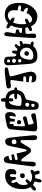

<svg xmlns="http://www.w3.org/2000/svg" viewBox="1650 -2490 947 4288"><g transform="rotate(-90 2124.0 -346.5)"><path d="M300 -33Q223 -33 165.5 -68.2Q108 -103.5 76 -167Q44 -230.5 44 -316Q44 -446 83.8 -532.5Q123.5 -619 189 -662Q254.5 -705 332 -705Q414 -705 453.5 -674.5Q493 -644 493 -578Q493 -512 471 -484.5Q449 -457 421 -457Q407.5 -457 396.2 -459.2Q385 -461.5 373 -465Q379 -524 378.5 -552.5Q378 -581 370.8 -590Q363.5 -599 350 -599Q336 -599 327.8 -589.5Q319.5 -580 316.5 -552.2Q313.5 -524.5 316 -469Q302.5 -469 288.2 -467.8Q274 -466.5 262 -464Q251 -513 240.8 -535.2Q230.5 -557.5 220.5 -562.5Q210.5 -567.5 200 -564Q188 -560 183 -549.5Q178 -539 183.5 -514.8Q189 -490.5 209 -446Q173 -426.5 154 -385.8Q135 -345 135 -296Q135 -209 182.8 -156.5Q230.5 -104 319 -104Q323.5 -104 329 -104.2Q334.5 -104.5 339 -105Q346 -106 351.5 -106.8Q357 -107.5 363 -109Q369 -110.5 374.2 -112.2Q379.5 -114 384 -116Q386.5 -117 389 -118Q391.5 -119 394.2 -120.2Q397 -121.5 400 -123Q402.5 -124 405 -125.2Q407.5 -126.5 410 -127.8Q412.5 -129 415 -130Q419.5 -132.5 426.5 -135.2Q433.5 -138 443 -138Q457.5 -138 466.8 -129Q476 -120 476 -108Q476 -89.5 458.5 -75.5Q441 -61.5 413.8 -52Q386.5 -42.5 356.2 -37.8Q326 -33 300 -33ZM349 -655Q350 -650 349.5 -646Q349 -642 349 -638Q348.5 -632 342.5 -629.5Q336.5 -627 329 -626Q318.5 -624.5 312.5 -629.5Q306.5 -634.5 304 -641Q304 -645 303.5 -649Q303 -653 303 -655Q304 -662 310.2 -667Q316.5 -672 326 -672Q336 -671.5 342.2 -666.8Q348.5 -662 349 -655ZM41 -98Q78 -129.5 119.2 -164.8Q160.5 -200 203 -235Q220.5 -249.5 233.8 -249.8Q247 -250 256 -240Q265 -230.5 263.5 -217.2Q262 -204 246 -188Q219.5 -162 193.5 -136.8Q167.5 -111.5 140.8 -86.8Q114 -62 86 -38Q66 -21 46.2 -18.8Q26.5 -16.5 16 -29Q6.5 -42 12.2 -60Q18 -78 41 -98ZM344.5 -265Q318.5 -265 303.8 -279.5Q289 -294 289 -318.5Q289 -344 306.8 -358.5Q324.5 -373 351.5 -373Q374.5 -373 385.8 -358.8Q397 -344.5 397 -319.5Q397 -298 383.2 -281.5Q369.5 -265 344.5 -265ZM427 -74Q439 -43 448.2 -13.5Q457.5 16 455.5 37.5Q453.5 59 431 66Q407 73 393 55Q379 37 371.2 5.5Q363.5 -26 357 -59ZM288 -37Q283.5 -13 278.5 10Q273.5 33 269 54Q261 90.5 246.8 100.2Q232.5 110 219 107Q205.5 104 196.8 89.2Q188 74.5 196 40Q202 14.5 208 -9.2Q214 -33 220 -57ZM138 -578Q142.5 -576 145.8 -573.2Q149 -570.5 152 -568Q156.5 -564.5 155.2 -558.2Q154 -552 150 -545Q145 -536 137.5 -534Q130 -532 123 -534Q121 -535.5 118.8 -536.8Q116.5 -538 114.5 -539Q112.5 -540 111 -541Q106 -545.5 105.5 -553.8Q105 -562 111 -570Q117 -577.5 124.5 -579.8Q132 -582 138 -578Z M552 -100Q556.5 -136.5 565.2 -206.8Q574 -277 584.5 -356Q585.5 -362 586.2 -367.8Q587 -373.5 587.8 -379.5Q588.5 -385.5 589 -391.5Q590 -400 591.2 -408Q592.5 -416 593.5 -424Q594.5 -434.5 596 -444.8Q597.5 -455 599 -465Q600.5 -476 601.8 -486.5Q603 -497 604.5 -507Q606 -517 607.5 -527Q609 -537 610 -546.5Q614.5 -579.5 618.2 -606.5Q622 -633.5 625 -652Q632 -695.5 652.2 -715.8Q672.5 -736 704 -736Q736.5 -736 755.2 -713.8Q774 -691.5 785 -650Q786.5 -645.5 788 -640.8Q789.5 -636 790 -632Q728 -621 706.8 -608.5Q685.5 -596 689 -574Q693 -551.5 722 -552.8Q751 -554 808 -569Q812.5 -555 816.5 -539.2Q820.5 -523.5 824 -507Q749 -498 718.5 -486.8Q688 -475.5 691 -452Q695 -426.5 728.8 -427.2Q762.5 -428 838 -452Q851 -398.5 863 -346.2Q875 -294 888 -249Q895.5 -224 910 -224Q926 -224 932 -250Q943.5 -298 956 -358Q968.5 -418 981.2 -480Q994 -542 1006 -596Q1019.5 -657.5 1044.5 -681.2Q1069.5 -705 1107 -705Q1146 -705 1166.2 -679Q1186.5 -653 1193 -601Q1208.5 -479 1222.2 -341.8Q1236 -204.5 1247 -67Q1250 -30.5 1236.2 -10.8Q1222.5 9 1194 9Q1165.5 9 1152 -9.8Q1138.5 -28.5 1138 -63Q1137 -133 1139 -193.8Q1141 -254.5 1139 -318Q1138 -356.5 1115.8 -361.5Q1093.5 -366.5 1075 -338Q1048.5 -297 1023.8 -253.5Q999 -210 968 -163Q957 -146.5 941.8 -137.2Q926.5 -128 906 -128Q886 -128 870 -139Q854 -150 839 -169Q806 -211.5 776.5 -253.8Q747 -296 723 -325Q702 -350.5 682.5 -345.8Q663 -341 662 -308Q661 -278.5 659.8 -241.5Q658.5 -204.5 656.8 -165.2Q655 -126 653 -89Q651.5 -56 639 -39Q626.5 -22 600 -22Q581 -22 569.5 -30.8Q558 -39.5 553.5 -57Q549 -74.5 552 -100ZM1092 -453Q1124.5 -453 1138.8 -467.5Q1153 -482 1153 -506Q1153 -529.5 1138.8 -544.2Q1124.5 -559 1096 -559Q1074.5 -559 1060.8 -544Q1047 -529 1047 -504Q1047 -479.5 1060.5 -466.2Q1074 -453 1092 -453ZM910 -161Q895 -161 886 -168.8Q877 -176.5 877 -192Q877 -205 886 -213Q895 -221 910 -221Q921.5 -221 929.2 -212.5Q937 -204 937 -194Q937 -177 928.5 -169Q920 -161 910 -161ZM1212 -63Q1207 -63 1201.8 -63Q1196.5 -63 1191 -63Q1182 -63 1174.5 -69Q1167 -75 1167 -95Q1167 -112.5 1176.8 -118.2Q1186.5 -124 1193 -124Q1197.5 -124 1202.5 -124Q1207.5 -124 1212 -124Q1225 -123.5 1231.5 -113.2Q1238 -103 1238 -91Q1238 -76 1231.5 -69.5Q1225 -63 1212 -63Z M1335 -70Q1340.5 -136.5 1347.2 -217.5Q1354 -298.5 1361 -382Q1361.5 -387 1362 -392Q1362.5 -397 1363 -402Q1363.5 -407 1364 -412Q1364.5 -418 1365 -423.8Q1365.5 -429.5 1366 -435.5Q1366.5 -441.5 1367 -447Q1368 -456.5 1368.8 -465.8Q1369.5 -475 1370.5 -484.5Q1371.5 -493 1372.2 -501.5Q1373 -510 1373.5 -518Q1374.5 -527 1375.2 -535.8Q1376 -544.5 1376.5 -552.5Q1377.5 -558.5 1378 -564.5Q1378.5 -570.5 1379 -576Q1383 -616 1401.2 -634.5Q1419.5 -653 1458 -664Q1480.5 -670.5 1511.8 -677.5Q1543 -684.5 1576.2 -690.8Q1609.5 -697 1637 -700.8Q1664.5 -704.5 1679.5 -704.5Q1723.5 -704.5 1744 -676.8Q1764.5 -649 1764.5 -603Q1764.5 -564 1752.2 -531Q1740 -498 1716.5 -480.8Q1693 -463.5 1659 -472Q1669.5 -510.5 1676.8 -541Q1684 -571.5 1680 -589.2Q1676 -607 1652.5 -607Q1631 -607 1622.5 -578Q1614 -549 1603 -484Q1589.5 -488 1578 -490.8Q1566.5 -493.5 1552 -497Q1556.5 -561.5 1552.8 -584.2Q1549 -607 1527 -607Q1513 -607 1506 -598.8Q1499 -590.5 1496.8 -570.5Q1494.5 -550.5 1495 -516Q1490.5 -517.5 1486 -518.2Q1481.5 -519 1477 -519Q1464.5 -519 1458.8 -512Q1453 -505 1452 -492Q1449 -441 1448 -389.2Q1447 -337.5 1447 -288Q1447 -274 1457.2 -267.5Q1467.5 -261 1487 -267Q1532 -281.5 1566 -291.5Q1600 -301.5 1617 -306Q1641 -312 1655 -298Q1669 -284 1669 -265Q1669 -252 1661 -240.2Q1653 -228.5 1635 -224Q1628.5 -222.5 1621.8 -220.8Q1615 -219 1608 -217.5Q1604 -216.5 1600 -215.5Q1596 -214.5 1592 -213.5Q1588.5 -213 1585.5 -212.2Q1582.5 -211.5 1579.5 -210.5Q1574.5 -209.5 1570 -208.2Q1565.5 -207 1560.5 -206Q1558.5 -205.5 1556.2 -205Q1554 -204.5 1551.8 -204Q1549.5 -203.5 1547 -203Q1544.5 -202.5 1542.2 -202Q1540 -201.5 1537.5 -200.8Q1535 -200 1532.5 -199.5Q1525.5 -198 1518.8 -196.2Q1512 -194.5 1506 -193Q1489.5 -189 1485.2 -181.5Q1481 -174 1483 -162Q1485.5 -148 1490.5 -125.8Q1495.5 -103.5 1502 -87Q1507.5 -73.5 1515.5 -70.5Q1523.5 -67.5 1536 -72Q1569 -85 1609.8 -100.5Q1650.5 -116 1676 -122Q1706.5 -129 1722 -110.8Q1737.5 -92.5 1737.5 -70Q1737.5 -53 1729 -39Q1720.5 -25 1703 -22Q1641.5 -11.5 1566.5 -1.8Q1491.5 8 1420 12Q1377.5 14 1354.5 -5.5Q1331.5 -25 1335 -70ZM1515 -60 1580 -62Q1583 -46.5 1581.8 -34.8Q1580.5 -23 1574 -15.8Q1567.5 -8.5 1555 -7Q1541 -5 1532.5 -11.5Q1524 -18 1520 -30.8Q1516 -43.5 1515 -60ZM1629 -54Q1628.5 -58.5 1627.8 -63Q1627 -67.5 1627 -72Q1627 -82 1633.2 -89.5Q1639.5 -97 1656 -100Q1671 -103 1680.5 -100.2Q1690 -97.5 1692 -86Q1693 -82.5 1693.8 -78.2Q1694.5 -74 1695 -70Q1697.5 -57.5 1691 -48.2Q1684.5 -39 1668 -35Q1649.5 -31.5 1640.5 -35.2Q1631.5 -39 1629 -54ZM1543 -348Q1517 -348 1504.5 -359Q1492 -370 1492 -400Q1492 -414.5 1504.5 -427.2Q1517 -440 1535 -440Q1560.5 -440 1572.2 -428.5Q1584 -417 1584 -393Q1584 -370 1572.5 -359Q1561 -348 1543 -348ZM1561 -653Q1561 -659 1566.8 -664.2Q1572.5 -669.5 1583 -670Q1591.5 -671 1599.2 -668Q1607 -665 1607 -658Q1607 -656 1607 -652Q1607 -648 1607 -645Q1607 -637 1600.5 -632Q1594 -627 1585 -626Q1577 -625.5 1569.5 -628.8Q1562 -632 1561 -641Q1561 -644 1561 -647Q1561 -650 1561 -653ZM1438 -588 1433 -548Q1420.5 -549.5 1414.5 -555Q1408.5 -560.5 1409 -571Q1410 -583 1418.5 -585.5Q1427 -588 1438 -588Z M1907 -452Q1901.5 -422 1900.5 -403.2Q1899.5 -384.5 1902.2 -373.8Q1905 -363 1911 -357Q1921 -347.5 1947.8 -342.8Q1974.5 -338 2018 -338Q2074 -338 2109 -354Q2144 -370 2160.5 -402Q2177 -434 2177 -482Q2177 -527.5 2161.8 -559.2Q2146.5 -591 2117.8 -607.5Q2089 -624 2048 -624Q2014.5 -624 1993 -618.8Q1971.5 -613.5 1958 -600Q1949 -591 1942 -579Q1935 -567 1929.5 -549.8Q1924 -532.5 1918.5 -508.5Q1913 -484.5 1907 -452ZM1816 -66Q1816 -157.5 1816.5 -250.8Q1817 -344 1819 -432.5Q1821 -521 1826 -599Q1828.5 -632 1834.8 -651.5Q1841 -671 1852 -682Q1861 -691 1875.8 -695.8Q1890.5 -700.5 1914.8 -702.2Q1939 -704 1976 -704Q2067.5 -704 2120.5 -688.5Q2173.5 -673 2207 -639Q2232.5 -613.5 2245.8 -574Q2259 -534.5 2259 -482Q2259 -426.5 2244.2 -384Q2229.5 -341.5 2204 -316Q2179.5 -291.5 2151 -278.2Q2122.5 -265 2093 -258Q2078 -254.5 2066.8 -248.5Q2055.5 -242.5 2048 -232.2Q2040.5 -222 2037 -206Q2028 -165 2020.2 -122.2Q2012.5 -79.5 2004 -45Q1996 -10.5 1974 16.8Q1952 44 1907 44Q1857.5 43 1836.8 15.5Q1816 -12 1816 -66ZM1996 -738.5Q1996.5 -766.5 2004.8 -783Q2013 -799.5 2034.5 -799.5Q2056.5 -799.5 2065.8 -783.8Q2075 -768 2075.5 -738.5Q2075.5 -711.5 2074.8 -681Q2074 -650.5 2073 -621Q2072 -591.5 2071 -567.5Q2070 -544.5 2062.8 -534.2Q2055.5 -524 2037 -524Q2020 -524 2012.8 -535.5Q2005.5 -547 2004 -562.5Q2002 -588 1999.8 -618.5Q1997.5 -649 1996.5 -680.2Q1995.5 -711.5 1996 -738.5ZM2270 -500.5Q2296.5 -500.5 2305.5 -493.2Q2314.5 -486 2315 -473Q2316 -459 2307 -447.8Q2298 -436.5 2273 -435.5Q2267 -435.5 2245 -435.5Q2223 -435.5 2196 -435.8Q2169 -436 2147 -436.2Q2125 -436.5 2118.5 -436.5Q2089 -436.5 2072.2 -442.5Q2055.5 -448.5 2054.5 -468Q2054 -488.5 2072 -494.8Q2090 -501 2117.5 -502.5Q2124 -503 2145.8 -502.8Q2167.5 -502.5 2194 -502Q2220.5 -501.5 2242 -501Q2263.5 -500.5 2270 -500.5ZM1846 -74Q1856 -74 1861 -66.2Q1866 -58.5 1866 -42Q1866 -21 1861 -15Q1856 -9 1849 -9Q1847 -9 1844.8 -9Q1842.5 -9 1840 -9L1839 -74Q1840.5 -74 1842.5 -74Q1844.5 -74 1846 -74ZM1929 -168Q1953 -168 1963.5 -181Q1974 -194 1974 -214Q1974 -231.5 1963 -244.8Q1952 -258 1932 -258Q1912 -258 1898 -243Q1884 -228 1884 -209.5Q1884 -188 1896.2 -178Q1908.5 -168 1929 -168ZM1917 -48Q1929.5 -48 1939.2 -56.8Q1949 -65.5 1949 -84Q1949 -103.5 1940.8 -112.8Q1932.5 -122 1917 -122Q1898.5 -122 1886.8 -111Q1875 -100 1875 -83Q1875 -69 1887 -58.5Q1899 -48 1917 -48ZM2205 -414Q2214 -414 2219.5 -404.8Q2225 -395.5 2224 -385Q2223.5 -374 2219 -365Q2214.5 -356 2207 -356Q2205 -356 2203.2 -356Q2201.5 -356 2199 -356Q2188 -356 2182 -364.8Q2176 -373.5 2176 -384Q2176 -395.5 2181 -404.8Q2186 -414 2194 -414Q2196.5 -414 2199.2 -414Q2202 -414 2205 -414Z M2537 -8Q2511.5 -8 2489 -14.8Q2466.5 -21.5 2453 -35Q2445 -43 2439.8 -52.8Q2434.5 -62.5 2431.8 -73.8Q2429 -85 2427.8 -97Q2426.5 -109 2427 -121Q2502 -102.5 2537.5 -105.8Q2573 -109 2573 -136Q2573 -158 2543 -166Q2513 -174 2432 -179Q2433 -191 2434.2 -207Q2435.5 -223 2437 -235Q2484 -233.5 2511.5 -235.8Q2539 -238 2550.8 -246.8Q2562.5 -255.5 2562 -273Q2561.5 -287.5 2549 -294.2Q2536.5 -301 2510.8 -302Q2485 -303 2445 -300Q2455 -370.5 2463.5 -431.2Q2472 -492 2481 -549Q2485.5 -575 2473.5 -583Q2461.5 -591 2440 -589Q2418.5 -587 2393.2 -582Q2368 -577 2345.2 -576.5Q2322.5 -576 2307.8 -587.2Q2293 -598.5 2293 -629Q2293 -645.5 2301.2 -656Q2309.5 -666.5 2325.8 -672.2Q2342 -678 2365 -681Q2370.5 -682 2377 -682.8Q2383.5 -683.5 2390.5 -684Q2400.5 -685 2408.2 -686.2Q2416 -687.5 2422.5 -688Q2441 -690.5 2457.8 -692.5Q2474.5 -694.5 2494.5 -697Q2498 -697.5 2501.8 -698Q2505.5 -698.5 2509.8 -699Q2514 -699.5 2518 -700Q2522.5 -700.5 2526.8 -701Q2531 -701.5 2534.8 -702Q2538.5 -702.5 2541 -702.5Q2596 -709 2637.8 -712.8Q2679.5 -716.5 2707.2 -715Q2735 -713.5 2749 -705Q2763 -696.5 2763 -678Q2763 -659.5 2747.2 -649.2Q2731.5 -639 2706.8 -633.5Q2682 -628 2655 -624Q2628 -620 2605 -613.8Q2582 -607.5 2569.5 -596Q2557 -584.5 2562 -564Q2584.5 -472 2605.5 -399.5Q2626.5 -327 2642 -270.8Q2657.5 -214.5 2663.8 -171.8Q2670 -129 2662.8 -96.8Q2655.5 -64.5 2631 -40Q2614.5 -23.5 2589.2 -15.8Q2564 -8 2537 -8ZM2518 -624Q2506 -624 2499 -630Q2492 -636 2492 -647Q2492 -658.5 2498.8 -665.2Q2505.5 -672 2516 -672Q2527.5 -672 2533.8 -665.8Q2540 -659.5 2540 -651Q2540 -638.5 2533.5 -631.2Q2527 -624 2518 -624ZM2568 -27 2574 -103Q2590.5 -101 2601.2 -97.5Q2612 -94 2617.2 -87.2Q2622.5 -80.5 2622.5 -68Q2622.5 -48.5 2616.5 -39.5Q2610.5 -30.5 2598.5 -28.2Q2586.5 -26 2568 -27ZM2575 -434 2557 -368Q2542.5 -372 2533.5 -376Q2524.5 -380 2520.5 -386Q2516.5 -392 2516.5 -400.5Q2516.5 -421 2523.5 -429Q2530.5 -437 2543.5 -437.2Q2556.5 -437.5 2575 -434Z M2944 -228Q2931 -173.5 2932.8 -139.8Q2934.5 -106 2956 -90.5Q2977.5 -75 3024 -75Q3070.5 -75 3111.8 -93.5Q3153 -112 3178.5 -145.5Q3204 -179 3204 -224Q3204 -272 3183 -305.8Q3162 -339.5 3130.2 -357.2Q3098.5 -375 3066 -375Q3034.5 -375 3011.5 -358.2Q2988.5 -341.5 2972 -308.8Q2955.5 -276 2944 -228ZM2810 -630Q2808 -682 2832.8 -705Q2857.5 -728 2903 -728Q2946.5 -728 2972.2 -708.8Q2998 -689.5 3000 -651Q3002.5 -614.5 3003 -582.2Q3003.5 -550 3004 -523Q3005 -499 3010 -484Q3015 -469 3027.5 -462Q3040 -455 3064 -455Q3123 -455 3174.8 -429.5Q3226.5 -404 3258.8 -359.5Q3291 -315 3291 -258Q3291 -170 3257 -109.2Q3223 -48.5 3161 -17.2Q3099 14 3015 14Q2968 14 2936.5 2.2Q2905 -9.5 2885.2 -33Q2865.5 -56.5 2855 -91.8Q2844.5 -127 2840 -174Q2834 -238.5 2828.8 -310.2Q2823.5 -382 2818.8 -461.8Q2814 -541.5 2810 -630ZM3212 -375 3162 -416Q3191.5 -449.5 3210.5 -467.8Q3229.5 -486 3242.8 -490Q3256 -494 3268 -485Q3283 -473.5 3280.5 -460Q3278 -446.5 3260.2 -426.5Q3242.5 -406.5 3212 -375ZM3222 -280 3205 -332Q3255.5 -359 3284.5 -372.8Q3313.5 -386.5 3328.2 -384.5Q3343 -382.5 3351 -362Q3356.5 -346.5 3346 -335.8Q3335.5 -325 3305.5 -312.5Q3275.5 -300 3222 -280ZM3223 -318 3176 -330Q3178.5 -343.5 3182.5 -351.2Q3186.5 -359 3193.8 -360.5Q3201 -362 3213 -357Q3223.5 -352.5 3226.8 -346.8Q3230 -341 3228.5 -334Q3227 -327 3223 -318ZM3211 -92 3235 -150Q3304 -136 3324.8 -121.8Q3345.5 -107.5 3335 -84Q3326 -64.5 3300.8 -66.8Q3275.5 -69 3211 -92ZM3076 -173Q3049.5 -173 3035.8 -185.8Q3022 -198.5 3022 -224Q3022 -246 3036.2 -260.5Q3050.5 -275 3076 -275Q3098 -275 3111 -263Q3124 -251 3124 -223Q3124 -199.5 3109.5 -186.2Q3095 -173 3076 -173ZM2872 -380.5Q2872 -363.5 2881.5 -353.8Q2891 -344 2912.5 -344Q2930 -344 2938.5 -355.2Q2947 -366.5 2947 -382Q2947 -400.5 2938.2 -408.8Q2929.5 -417 2913.5 -417Q2893.5 -417 2882.8 -407.8Q2872 -398.5 2872 -380.5ZM2908.5 -663Q2887 -663 2879.5 -654Q2872 -645 2872 -632Q2872 -616.5 2881.8 -606.2Q2891.5 -596 2905.5 -596Q2918 -596 2928.5 -604.5Q2939 -613 2939 -629Q2939 -646 2931.5 -654.5Q2924 -663 2908.5 -663ZM2912.5 -552Q2890.5 -552 2877.2 -539.5Q2864 -527 2864 -510.5Q2864 -489 2875.5 -476.5Q2887 -464 2911 -464Q2931 -464 2942.5 -476.2Q2954 -488.5 2954 -509Q2954 -530 2941.2 -541Q2928.5 -552 2912.5 -552ZM3259 -205 3252 -253Q3261.5 -253 3267.8 -251Q3274 -249 3277 -243.2Q3280 -237.5 3280 -226Q3280 -219 3278 -214.2Q3276 -209.5 3271.2 -207.2Q3266.5 -205 3259 -205ZM3124 -427 3058 -446Q3068.5 -512 3082.8 -533.5Q3097 -555 3115 -551Q3136 -546.5 3139 -522Q3142 -497.5 3124 -427ZM2895 -699.5Q2895 -705.5 2899 -707.2Q2903 -709 2905.5 -709Q2911 -709 2914 -705.8Q2917 -702.5 2917 -696Q2917 -692.5 2914 -689.8Q2911 -687 2908.5 -687Q2901 -687 2898 -689.5Q2895 -692 2895 -699.5Z M3899 14Q3776 14 3710 -74.8Q3644 -163.5 3644 -323Q3644 -444.5 3681.5 -532.2Q3719 -620 3785.2 -667Q3851.5 -714 3938 -714Q4060.5 -714 4132.2 -636.8Q4204 -559.5 4204 -389Q4204 -303.5 4179.5 -230.2Q4155 -157 4112.5 -102Q4070 -47 4015 -16.5Q3960 14 3899 14ZM3916 -139Q3935.5 -156.5 3952.2 -181.2Q3969 -206 3980 -232Q4023.5 -203 4051.8 -198.8Q4080 -194.5 4089 -208Q4100.5 -225.5 4082.2 -248.2Q4064 -271 4006 -298Q4012 -315.5 4016.2 -331Q4020.5 -346.5 4024 -362Q4072.5 -351.5 4098 -351Q4123.5 -350.5 4133.2 -357Q4143 -363.5 4145 -374Q4147 -385.5 4140.2 -395.5Q4133.5 -405.5 4109.2 -413.2Q4085 -421 4035 -426Q4039 -461.5 4039.5 -497Q4040 -532.5 4032.2 -563Q4024.5 -593.5 4004 -614Q3999.5 -618.5 3994.8 -622.2Q3990 -626 3985 -629Q3980 -632 3975 -634Q3967.5 -637 3960.5 -639Q3953.5 -641 3946 -642Q3938.5 -643 3930.2 -643.5Q3922 -644 3916 -644Q3906.5 -644 3897 -642.2Q3887.5 -640.5 3880 -638Q3872.5 -636 3864.8 -632.5Q3857 -629 3850 -625Q3816.5 -606.5 3791.2 -571.5Q3766 -536.5 3750 -490Q3747 -481 3744.8 -472Q3742.5 -463 3740 -453Q3737 -439.5 3734.5 -424.8Q3732 -410 3730 -395Q3729 -385.5 3728.2 -375Q3727.5 -364.5 3727 -354Q3726.5 -346 3726.5 -338.2Q3726.5 -330.5 3727 -322Q3727.5 -311 3728 -300.5Q3728.5 -290 3729 -280Q3733.5 -226 3745.2 -187.5Q3757 -149 3778 -128Q3784 -122 3790.8 -117.5Q3797.5 -113 3805 -110Q3811 -108 3818.2 -106.5Q3825.5 -105 3832 -105Q3839 -105 3846.5 -105.8Q3854 -106.5 3859 -108Q3866 -109.5 3874 -112.5Q3882 -115.5 3888 -119Q3895.5 -123 3902.8 -128Q3910 -133 3916 -139ZM3727 -652Q3746 -639.5 3773 -620.5Q3800 -601.5 3826 -582Q3863 -555 3871.2 -539.5Q3879.5 -524 3869 -508Q3859.5 -494 3837.5 -496.8Q3815.5 -499.5 3780 -522Q3753 -539.5 3725.8 -558.8Q3698.5 -578 3678 -593Q3648 -615 3636.8 -632.5Q3625.5 -650 3638 -667Q3648.5 -681.5 3673.2 -676.5Q3698 -671.5 3727 -652ZM3607 -175Q3625 -183.5 3657.5 -198.2Q3690 -213 3723.8 -228Q3757.5 -243 3779 -252Q3804.5 -262.5 3824.2 -261.2Q3844 -260 3849 -244Q3854.5 -229 3844.8 -215.8Q3835 -202.5 3811 -189Q3789.5 -177 3759.2 -163.2Q3729 -149.5 3696.8 -136.2Q3664.5 -123 3637 -112Q3617 -104 3601.8 -104.5Q3586.5 -105 3579 -119Q3568.5 -139.5 3578.5 -152.8Q3588.5 -166 3607 -175ZM3418 -65Q3419 -86 3421.2 -129.8Q3423.5 -173.5 3427 -231.2Q3430.5 -289 3434.8 -352.5Q3439 -416 3443.5 -477.2Q3448 -538.5 3452.2 -589.5Q3456.5 -640.5 3460 -672Q3462.5 -692.5 3473 -708.2Q3483.5 -724 3506 -724Q3531 -724 3540.5 -706.2Q3550 -688.5 3550 -662Q3550 -642 3544.8 -612.8Q3539.5 -583.5 3532.8 -555.8Q3526 -528 3522 -513Q3517.5 -495.5 3520.8 -486.2Q3524 -477 3534.5 -473Q3545 -469 3563 -467Q3576 -465.5 3585.2 -463.2Q3594.5 -461 3600.2 -457Q3606 -453 3609 -446.8Q3612 -440.5 3612 -431Q3612 -421.5 3608.8 -415.2Q3605.5 -409 3599.8 -405Q3594 -401 3587.5 -398.5Q3581 -396 3574 -394Q3557 -389 3547.5 -382.8Q3538 -376.5 3534 -369.5Q3530 -362.5 3530 -355Q3530 -346 3537 -337.5Q3544 -329 3571 -329Q3623 -329 3650.8 -327.2Q3678.5 -325.5 3688.8 -318Q3699 -310.5 3699 -293Q3699 -274.5 3688.2 -265.8Q3677.5 -257 3647.2 -254.5Q3617 -252 3559 -252Q3534.5 -252 3522.2 -244.5Q3510 -237 3510 -212Q3510 -198 3511.8 -171.8Q3513.5 -145.5 3515.2 -116.5Q3517 -87.5 3517 -65Q3517 -45 3505 -28.5Q3493 -12 3465 -12Q3437.5 -12 3427.5 -28Q3417.5 -44 3418 -65ZM3474.5 -413Q3464.5 -413 3459.2 -417.2Q3454 -421.5 3454 -429.5Q3454 -440 3458 -444Q3462 -448 3470 -448Q3478.5 -448 3484.2 -443.8Q3490 -439.5 3490 -430Q3490 -421.5 3485.8 -417.2Q3481.5 -413 3474.5 -413ZM3493 -586Q3503 -586 3507.5 -577.2Q3512 -568.5 3512 -558Q3512 -547 3507.2 -537Q3502.5 -527 3492 -527Q3488.5 -527 3484.8 -526.5Q3481 -526 3477 -526Q3467.5 -526 3462.8 -534.5Q3458 -543 3458 -554Q3458 -565.5 3463.5 -575.8Q3469 -586 3480 -586Q3483 -586 3486.5 -586Q3490 -586 3493 -586ZM3463 -71Q3463 -71 3463 -71Q3463 -71 3463 -71Q3463 -71 3463 -71Q3463 -71 3463 -71Q3463 -71 3463 -71Q3463 -71 3463 -71Q3463 -71 3463 -71Q3463 -71 3463 -71ZM3496 -676Q3506 -676 3510.5 -667.2Q3515 -658.5 3515 -648Q3515 -637 3510.2 -626.5Q3505.5 -616 3495 -616Q3491.5 -616 3487.8 -616Q3484 -616 3480 -616Q3470.5 -616 3465.8 -624.5Q3461 -633 3461 -644Q3461 -655.5 3466.5 -665.8Q3472 -676 3483 -676Q3486 -676 3489.5 -676Q3493 -676 3496 -676Z"/></g></svg>

Font: Kablammo
Style: Regular
Weight: 400
Designer: Travis Kochel, Lizy Gershenzon, Daria Petrova, Ethan Cohen
Foundry: Vectro Type Foundry
Version: Version 1.002